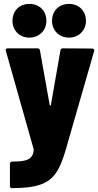

<svg xmlns="http://www.w3.org/2000/svg" viewBox="-20 -766 505 985"><path d="M131 -573C181 -573 218 -610 218 -659C218 -711 182 -746 131 -746C80 -746 44 -711 44 -659C44 -610 80 -573 131 -573ZM334 -573C384 -573 421 -610 421 -659C421 -711 384 -746 334 -746C283 -746 247 -711 247 -659C247 -610 283 -573 334 -573ZM38 199H44C235 199 273 146 315 10L463 -504C465 -512 461 -517 453 -517L303 -518C296 -518 291 -515 290 -507L241 -227C240 -223 236 -223 235 -227L185 -507C184 -515 179 -518 172 -518H20C13 -518 9 -515 9 -509C9 -508 10 -507 10 -505L152 -3C153 0 153 1 153 3C149 54 114 63 41 63C35 63 31 68 31 75V187C31 194 34 199 38 199Z"/></svg>

Font: Barlow Semi Condensed ExtraBold
Style: Regular
Weight: 800
Width: 4
Designer: Jeremy Tribby
Foundry: Tribby Type
Version: Version 1.422;hotconv 1.0.109;makeotfexe 2.5.65596